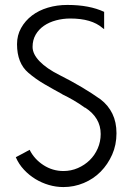

<svg xmlns="http://www.w3.org/2000/svg" viewBox="-20 -747 516 778"><path d="M402 -629Q399 -631 399 -631Q399 -631 395 -634Q351 -672 265 -672Q235 -672 207 -664.5Q179 -657 158 -642.5Q137 -628 124.5 -606.5Q112 -585 112 -557Q112 -528 140.5 -498.5Q169 -469 221 -443Q267 -420 310 -394.5Q353 -369 388 -344Q419 -320 435.5 -286Q452 -252 452 -207Q452 -160 434.5 -120.5Q417 -81 388 -51.5Q359 -22 319.5 -5.5Q280 11 237 11Q207 11 178 2.5Q149 -6 123.5 -21.5Q98 -37 77 -59.5Q56 -82 44 -110Q61 -119 73.5 -125.5Q86 -132 100 -140Q119 -102 156 -78Q193 -54 237 -54Q268 -54 295.5 -66Q323 -78 343.5 -98Q364 -118 376 -145.5Q388 -173 388 -204Q388 -270 325 -311V-310Q300 -328 277.5 -341Q255 -354 232 -365H233Q196 -385 160 -406Q124 -427 95 -452Q49 -491 49 -568Q49 -604 65.5 -633.5Q82 -663 109.5 -684Q137 -705 174 -716Q211 -727 253 -727Q298 -727 335 -720Q372 -713 402 -699Z"/></svg>

Font: Fundamental  Brigade Scvhlank
Style: Regular
Weight: 100
Designer: Peter Wiegel, original typeface by Arno Drescher 1935
Foundry: Peter Wiegel
Version: Version 0.000 2012 initial release